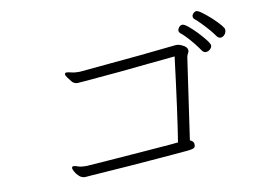

<svg xmlns="http://www.w3.org/2000/svg" viewBox="-70 -821 1141 842"><g transform="rotate(-10 500.0 -400.0)"><path d="M896 -623Q911 -605 918.5 -594Q926 -583 936 -583Q946 -583 954 -592Q962 -601 962 -614Q962 -627 914 -672Q894 -690 876.5 -703Q859 -716 851.5 -716Q844 -716 837.5 -709.5Q831 -703 831 -695.5Q831 -688 837 -683Q860 -664 896 -623ZM821 -574Q836 -555 843.5 -543.5Q851 -532 861.5 -532Q872 -532 880.5 -540Q889 -548 889 -556Q889 -564 875.5 -581.5Q862 -599 843 -619Q824 -639 806.5 -653.5Q789 -668 780.5 -668Q772 -668 765.5 -660.5Q759 -653 759 -646Q759 -639 764 -634Q788 -615 821 -574ZM294 -543Q277 -543 264.5 -546.5Q252 -550 244 -550Q236 -550 236 -543.5Q236 -537 243 -528Q250 -519 260 -506Q270 -496 284 -496Q289 -496 316 -498.5Q343 -501 384.5 -504.5Q426 -508 475.5 -512.5Q525 -517 600.5 -525Q676 -533 723 -537Q691 -279 672 -163Q646 -160 605 -157Q564 -154 515.5 -150Q467 -146 386 -140Q305 -134 262 -131H253Q233 -131 222 -135.5Q211 -140 203 -140Q195 -140 195 -132Q195 -128 201 -116.5Q207 -105 218.5 -94.5Q230 -84 245 -84L269 -86Q294 -88 339 -91Q384 -94 438 -98Q492 -102 546 -106.5Q600 -111 644 -114.5Q688 -118 707.5 -120Q727 -122 734.5 -125.5Q742 -129 742 -139V-145Q741 -156 725 -163L777 -523Q779 -534 783 -540Q787 -546 787 -552Q787 -568 765 -578Q751 -585 740 -585H736Q674 -578 572 -568Q521 -563 432 -555Q343 -547 303 -543Z"/></g></svg>

Font: LXGW WenKai Mono TC Light
Style: Regular
Weight: 300
Designer: LXGW / Fontworks Inc.
Foundry: LXGW / Fontworks Inc.
Version: Version 1.330